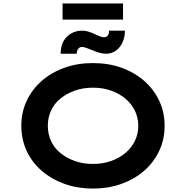

<svg xmlns="http://www.w3.org/2000/svg" viewBox="-20 -1078 1072 1108"><path d="M517 10Q426 10 350.5 -17.5Q275 -45 219 -94Q163 -143 133 -209Q103 -275 103 -352Q103 -429 133.5 -495Q164 -561 219.5 -610Q275 -659 350.5 -686.5Q426 -714 516 -714Q607 -714 682.5 -686.5Q758 -659 813.5 -610Q869 -561 899.5 -495Q930 -429 930 -352Q930 -275 899.5 -209Q869 -143 813.5 -94Q758 -45 682.5 -17.5Q607 10 517 10ZM516 -132Q574 -132 621.5 -149Q669 -166 704 -195.5Q739 -225 758.5 -265Q778 -305 778 -352Q778 -399 758.5 -439Q739 -479 704 -508.5Q669 -538 621.5 -555Q574 -572 516 -572Q459 -572 411.5 -555Q364 -538 328.5 -509Q293 -480 274.5 -440Q256 -400 256 -352Q256 -305 274.5 -264.5Q293 -224 328.5 -195Q364 -166 411.5 -149Q459 -132 516 -132ZM592 -768Q571 -768 550 -774.5Q529 -781 506 -791Q488 -798 475.5 -802.5Q463 -807 453 -807Q440 -807 431.5 -796.5Q423 -786 423 -768H330Q330 -831 366 -866Q402 -901 454 -901Q472 -901 490.5 -895.5Q509 -890 533 -878Q549 -871 560.5 -867Q572 -863 581 -863Q595 -863 602.5 -873.5Q610 -884 609 -901H701Q701 -865 687.5 -834.5Q674 -804 649.5 -786Q625 -768 592 -768ZM341 -965V-1058H690V-965Z"/></svg>

Font: Lexend Peta SemiBold
Style: Regular
Weight: 600
Designer: Bonnie Shaver-Troup, Thomas Jockin
Foundry: Lexend
Version: Version 1.007